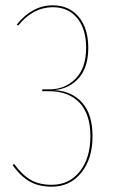

<svg xmlns="http://www.w3.org/2000/svg" viewBox="-20 -691 427 720"><path d="M311 -512Q311 -439 276 -399Q241 -359 185 -353Q250 -349 288.5 -305.5Q327 -262 327 -180Q327 -96 285 -43.5Q243 9 174 9Q126 9 92 -10Q58 -29 27 -72L33 -76Q64 -34 96 -16Q128 2 174 2Q240 2 279.5 -48.5Q319 -99 319 -180Q319 -263 278 -306Q237 -349 164 -349H138L139 -356H166Q224 -356 263.5 -396Q303 -436 303 -512Q303 -582 269.5 -623Q236 -664 178 -664Q104 -664 48 -595L43 -599Q101 -671 178 -671Q239 -671 275 -628Q311 -585 311 -512Z"/></svg>

Font: Fira Sans Compressed Eight
Style: Regular
Weight: 100
Width: 1
Designer: bBox Type GmbH & Carrois Corporate GbR & Edenspiekermann AG
Foundry: bBox Type GmbH & Carrois Corporate GbR & Edenspiekermann AG
Version: Version 4.301